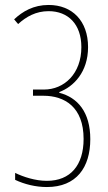

<svg xmlns="http://www.w3.org/2000/svg" viewBox="-20 -744 434 774"><path d="M335 -554C335 -660 271 -724 176 -724C115 -724 71 -698 37 -666L53 -647C86 -677 125 -699 176 -699C255 -699 308 -646 308 -554C308 -447 239 -383 157 -383H113V-358H155C240 -358 317 -313 317 -184C317 -78 264 -15 169 -15C122 -15 74 -31 41 -47V-19C79 -1 124 10 169 10C288 10 344 -69 344 -183C344 -292 293 -351 219 -370V-373C276 -394 335 -453 335 -554Z"/></svg>

Font: Noto Sans Myanmar UI ExtraCondensed Thin
Style: Regular
Weight: 100
Width: 2
Designer: Monotype Design Team
Foundry: Monotype Imaging Inc.
Version: Version 2.103